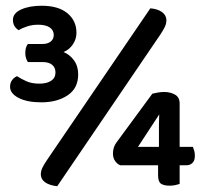

<svg xmlns="http://www.w3.org/2000/svg" viewBox="-20 -642 707 668"><path d="M128 -489Q146 -489 156.5 -497.5Q167 -506 167 -520Q167 -537 153 -546.5Q139 -556 113 -556Q93 -556 75.5 -550.5Q58 -545 45 -537Q25 -549 25 -573Q25 -596 53.5 -609Q82 -622 125 -622Q183 -622 214.5 -596Q246 -570 246 -528Q246 -506 233.5 -487.5Q221 -469 201 -461Q223 -452 237.5 -432Q252 -412 252 -383Q252 -335 215.5 -310.5Q179 -286 124 -286Q74 -286 44.5 -301.5Q15 -317 15 -340Q15 -353 21.5 -362.5Q28 -372 39 -377Q53 -368 71.5 -359.5Q90 -351 117 -351Q143 -351 158 -361Q173 -371 173 -390Q173 -407 161.5 -416.5Q150 -426 129 -426H77Q68 -440 68 -457Q68 -478 77 -489ZM530 -67H398Q387 -72 380 -82.5Q373 -93 373 -108Q373 -130 385 -146L510 -316Q518 -318 529 -320Q540 -322 552 -322Q572 -322 588.5 -313Q605 -304 605 -282V-131H651Q653 -126 655.5 -118.5Q658 -111 658 -100Q658 -83 649.5 -75Q641 -67 629 -67H605V-2Q599 0 590 2Q581 4 570 4Q550 4 540 -3Q530 -10 530 -32ZM533 -182Q533 -193 533 -210Q533 -227 534 -244L460 -131H533ZM503 -613Q528 -611 543 -600.5Q558 -590 559 -573Q559 -560 553.5 -548.5Q548 -537 538 -522L179 6Q153 3 138 -7Q123 -17 122 -34Q122 -47 127.5 -58.5Q133 -70 144 -86Z"/></svg>

Font: Baloo Da 2 SemiBold
Style: Regular
Weight: 600
Designer: Noopur Datye, Sulekha Rajkumar and Ek Type
Foundry: Ek Type
Version: Version 1.640;hotconv 1.0.111;makeotfexe 2.5.65597; ttfautoh